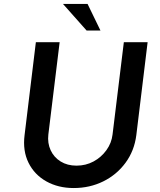

<svg xmlns="http://www.w3.org/2000/svg" viewBox="-20 -941 806 969"><path d="M224 -262Q219 -219 235.5 -183Q252 -147 286 -126Q320 -105 366 -105Q413 -105 452 -126Q491 -147 517 -183Q543 -219 548 -262L605 -728H725L668 -259Q658 -180 613.5 -119.5Q569 -59 501 -25.5Q433 8 352 8Q274 8 214 -25.5Q154 -59 124 -119.5Q94 -180 104 -259L161 -728H281ZM422 -921 487 -787H417L298 -921Z"/></svg>

Font: Josefin Sans Thin SemiBold
Style: Italic
Weight: 600
Italic angle: -7°
Version: Version 2.000